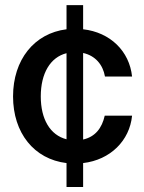

<svg xmlns="http://www.w3.org/2000/svg" viewBox="-20 -748 578 768"><path d="M246.1 0H312.5V-95.7C421.4 -108.4 498.5 -185.5 508.3 -285.2H398.9C387.7 -235.4 360.8 -200.7 312.5 -189.9V-536.1C361.3 -525.4 391.6 -489.3 399.9 -441.9H508.3C497.6 -543.5 420.9 -618.7 312.5 -630.9V-727.5H246.1V-630.9C116.7 -614.7 32.2 -508.8 32.2 -362.3C32.2 -216.3 116.2 -111.3 246.1 -95.7ZM143.1 -362.3C143.1 -454.6 181.2 -519 246.1 -535.2V-190.9C180.7 -207.5 143.1 -271 143.1 -362.3Z"/></svg>

Font: Raveo Display Display Medium
Style: Regular
Weight: 500
Designer: Jakub Foglar, Rasmus Andersson (Inter)
Foundry: Jakubfoglar.com
Version: Version 1.100;Glyphs 3.2.3 (3260)